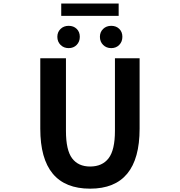

<svg xmlns="http://www.w3.org/2000/svg" viewBox="-20 -1077 1040 1110"><path d="M501 13.7Q212.9 13.7 212.9 -333V-740.2H361.3V-320.3Q361.3 -209 397 -161.6Q432.6 -114.3 501 -114.3Q571.3 -114.3 607.9 -162.1Q644.5 -210 644.5 -320.3V-740.2H787.1V-333Q787.1 13.7 501 13.7ZM311.5 -864.3Q311.5 -891.6 330.1 -909.7Q348.6 -927.7 377 -927.7Q405.3 -927.7 423.3 -910.2Q441.4 -892.6 441.4 -864.3Q441.4 -835.9 423.3 -817.4Q405.3 -798.8 377 -798.8Q348.6 -798.8 330.1 -817.4Q311.5 -835.9 311.5 -864.3ZM334 -985.4V-1056.6H666V-985.4ZM557.6 -864.3Q557.6 -891.6 576.2 -909.7Q594.7 -927.7 623 -927.7Q651.4 -927.7 669.4 -910.2Q687.5 -892.6 687.5 -864.3Q687.5 -835.9 669.4 -817.4Q651.4 -798.8 623 -798.8Q594.7 -798.8 576.2 -817.4Q557.6 -835.9 557.6 -864.3Z"/></svg>

Font: GenEi Gothic M Regular
Style: Bold
Weight: 700
Designer: o_tamon (Modified); [Source Han Sans]
Ryoko NISHIZUKA  (kana & ideographs); Paul D. Hunt (Latin, Greek & Cyrillic); Wenl
Version: Version 1.1a;Original Version 1.004